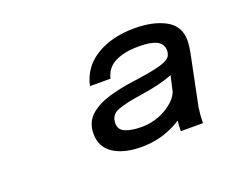

<svg xmlns="http://www.w3.org/2000/svg" viewBox="-55 -825 475 399"><g transform="rotate(-20 182.5 -625.5)"><path d="M336.5 -509.5H287.5Q287.5 -519.5 288.8 -534Q290 -548.5 292 -558.5L314 -657Q314.5 -660 316.2 -666.8Q318 -673.5 318 -676.5Q318 -691.5 305.2 -698.2Q292.5 -705 265.5 -705Q233 -705 212.8 -694.8Q192.5 -684.5 187.5 -662H142Q150.5 -701.5 185 -722.5Q219.5 -743.5 270 -743.5Q311 -743.5 338 -728.8Q365 -714 365 -682Q365 -676.5 364 -668.8Q363 -661 362 -656L339 -543.5Q338 -537 337.2 -527.2Q336.5 -517.5 336.5 -509.5ZM200.5 -506.5Q161 -506.5 138 -521.8Q115 -537 115 -566Q115 -591 131.2 -606Q147.5 -621 174.5 -629Q201.5 -637 233.5 -641Q281 -647.5 298 -653.8Q315 -660 316.5 -669L338 -645.5Q334.5 -636.5 305.5 -625.5Q276.5 -614.5 234 -608.5Q200 -603.5 182.5 -596.8Q165 -590 165 -571Q165 -557 178.5 -551.2Q192 -545.5 215.5 -545.5Q233.5 -545.5 252 -552.2Q270.5 -559 285 -572Q299.5 -585 303 -603.5L326.5 -587Q319 -550 281.8 -528.2Q244.5 -506.5 200.5 -506.5Z"/></g></svg>

Font: Epilogue Medium
Style: Italic
Weight: 500
Italic angle: -12°
Designer: Tyler Finck
Foundry: Etcetera Type Co
Version: Version 2.112